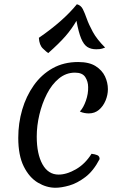

<svg xmlns="http://www.w3.org/2000/svg" viewBox="-20 -869 572 904"><path d="M153 -226Q153 -144 180 -95.5Q207 -47 256 -47Q294 -47 337.5 -72Q381 -97 411 -145Q427 -143 438 -138.5Q449 -134 449 -120Q420 -64 381.5 -35Q343 -6 306 4.5Q269 15 241 15Q199 15 158.5 -9Q118 -33 92 -85Q66 -137 66 -220Q66 -289 84.5 -352.5Q103 -416 139 -467Q175 -518 227.5 -547.5Q280 -577 348 -577Q400 -577 430.5 -557.5Q461 -538 474.5 -509Q488 -480 488 -449Q488 -422 477 -395.5Q466 -369 446 -352Q426 -335 398 -335Q389 -335 377.5 -337Q366 -339 356 -344Q373 -362 384.5 -395Q396 -428 395 -459Q395 -485 381.5 -506Q368 -527 333 -527Q291 -527 257.5 -499.5Q224 -472 201 -427Q178 -382 165.5 -329.5Q153 -277 153 -226ZM207 -619Q198 -625 181.5 -641Q165 -657 163 -691Q278 -770 342 -849Q361 -844 370 -826Q379 -808 388.5 -781Q398 -754 417 -719Q436 -684 475 -645Q470 -643 460.5 -640Q451 -637 433 -637Q408 -637 391 -648Q374 -659 362 -688Q350 -717 340 -771Q318 -733 288.5 -699Q259 -665 207 -619Z"/></svg>

Font: Merienda Light
Style: Regular
Weight: 300
Designer: Eduardo Rodriguez Tunni
Foundry: Eduardo Rodriguez Tunni
Version: Version 2.001; ttfautohint (v1.8.4.7-5d5b)